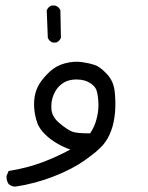

<svg xmlns="http://www.w3.org/2000/svg" viewBox="-20 -365 540 700"><path d="M34.7 315.4Q21 314.5 11.7 306.2L11.2 305.7L10.7 304.7Q2.9 292.5 3.9 276.9V275.9L4.4 274.9L10.3 261.2L11.7 258.3L14.6 257.8Q76.7 248 134.8 226.6Q186.5 207 236.3 180.2Q212.4 171.9 190.4 159.2Q162.6 143.6 142.6 123Q137.7 118.2 133.5 113Q129.4 107.9 126 102.8Q122.6 97.7 119.9 92.5Q117.2 87.4 115.7 82Q108.4 62 105.5 37.6Q102.5 13.7 106.4 -12.7Q110.8 -39.1 125 -61.5Q139.2 -83 161.6 -104Q184.6 -125.5 217.3 -134.3Q249.5 -142.6 277.8 -138.7Q305.2 -134.8 324.2 -128.4Q344.2 -122.6 369.1 -95.7Q381.8 -82.5 389.2 -65.9Q396.5 -49.3 398.4 -29.3Q402.3 8.8 399.4 44.9Q398.4 54.2 397.2 62.7Q396 71.3 394.3 79.6Q392.6 87.9 390.4 95.9Q388.2 104 385.3 111.3Q374.5 141.6 355 164.1Q350.1 169.4 343.8 175.8Q337.4 182.1 329.1 189Q320.8 195.8 311 203.1Q301.3 210.4 290 218.8Q244.1 251.5 176 278.1Q107.9 304.7 36.1 315.4H35.2ZM308.6 121.1Q325.2 96.7 332 68.8Q339.8 39.6 338.9 12.7Q337.9 -13.7 333 -32.2Q331.1 -40.5 325.2 -47.9Q319.3 -55.2 309.1 -62Q289.1 -75.2 258.8 -75.2Q254.4 -75.2 250.2 -75Q246.1 -74.7 242.2 -74Q238.3 -73.2 234.4 -72.5Q230.5 -71.8 227.1 -70.6Q223.6 -69.3 220.2 -67.9Q216.8 -66.4 213.6 -64.5Q210.4 -62.5 207.5 -60.5Q196.8 -53.2 189 -43.2Q181.2 -33.2 175.8 -20.5Q165 4.9 167.5 33.7Q169.9 61.5 196.8 84Q224.6 107.4 242.7 114.7Q259.3 121.6 308.6 121.1ZM170.4 -210.4Q159.7 -215.3 154.8 -226.1L154.3 -227.1V-228.5L150.4 -326.2V-327.1L150.9 -328.6Q155.8 -339.4 166.5 -344.2L167.5 -344.7H168.9H180.7H181.6L182.6 -344.2Q194.8 -339.4 199.7 -328.6L200.2 -327.6V-326.2L202.1 -228.5V-227.5L201.7 -226.1Q196.8 -215.3 186 -210.4L185.1 -210H183.6H172.9H171.4Z"/></svg>

Font: NaikaiFont
Style: SemiBold
Weight: 600
Version: Version 1.89